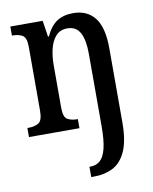

<svg xmlns="http://www.w3.org/2000/svg" viewBox="-87 -613 732 918"><g transform="rotate(-10 278.5 -153.5)"><path d="M281 240V190H287Q314 190 333 173.5Q352 157 362 117.5Q372 78 372 7V-343Q372 -408 353.5 -444Q335 -480 291 -480Q256 -480 235.5 -457Q215 -434 206 -397.5Q197 -361 197 -318V-111Q197 -66 215.5 -55Q234 -44 263 -44H266V0H21V-44H27Q57 -44 76 -56Q95 -68 95 -115V-425Q95 -469 76.5 -480.5Q58 -492 28 -492H25V-536H182L194 -457H198Q221 -506 252.5 -526.5Q284 -547 331 -547Q399 -547 436 -500Q473 -453 473 -351V8Q473 97 450 148Q427 199 387 219.5Q347 240 295 240Z"/></g></svg>

Font: Noto Serif Lao Condensed Medium
Style: Regular
Weight: 500
Width: 3
Designer: Monotype Design Team
Foundry: Monotype Imaging Inc.
Version: Version 2.003; ttfautohint (v1.8.4.7-5d5b)